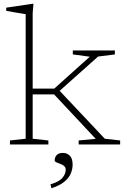

<svg xmlns="http://www.w3.org/2000/svg" viewBox="-20 -754 658 1002"><path d="M275 -265.5 280.5 -291.5 527 -30 607 -21V0H390.5V-21L479.5 -29.5L262 -261.5H133.5V-291.5H263L448.5 -458L360 -470V-490.5H579.5V-470L492 -459ZM150.5 -30 232.5 -21V0H32V-21L114 -30V-680Q107.5 -681 90.8 -683.8Q74 -686.5 53 -690.2Q32 -694 12.5 -697.5V-714L147 -734H154.5L150.5 -685ZM243.5 208Q289 194.5 306 173.8Q323 153 323 132Q323 119.5 314.2 112.2Q305.5 105 294.2 101Q283 97 274.2 93.2Q265.5 89.5 265.5 84Q265.5 65.5 276.2 54.8Q287 44 308.5 44Q329.5 44 344.2 58.5Q359 73 359 105.5Q359 127 350 150Q341 173 317.2 193.2Q293.5 213.5 248.5 228.5Z"/></svg>

Font: Newsreader 9pt ExtraLight
Style: Regular
Weight: 250
Designer: Hugues Gentile
Foundry: Production Type
Version: Version 1.003